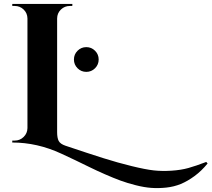

<svg xmlns="http://www.w3.org/2000/svg" viewBox="-20 -720 1069 970"><path d="M1022 98.1 1028.8 106Q998 143.6 962.9 169.4Q927.7 195.3 893.3 209.5Q858.9 223.6 819.3 227.8Q779.8 231.9 744.1 229.2Q708.5 226.6 666 215.8Q623.5 205.1 588.9 192.4Q554.2 179.7 510.7 160.6Q467.3 141.6 435.1 125.7Q402.8 109.9 360.4 89.4Q317.9 68.8 289.6 56.2Q168.5 0 42 0V-9.8H54.7Q80.6 -9.8 99.4 -28.1Q118.2 -46.4 118.7 -72.8V-627Q118.2 -653.8 99.4 -671.9Q80.6 -689.9 54.7 -689.9H42V-700.2H345.7L345.2 -689.9H333Q306.6 -689.9 287.8 -671.9Q269 -653.8 268.6 -627V-52.7Q268.6 -22.9 276.6 -7.8Q284.7 7.3 310.5 16.1Q428.2 55.7 501.7 78.9Q575.2 102.1 645 119.1Q714.8 136.2 757.1 140.9Q799.3 145.5 846.9 142.3Q894.5 139.2 932.1 128.7Q969.7 118.2 1022 98.1ZM460.2 -375.2Q441.9 -356.9 416 -356.9Q390.1 -356.9 371.8 -375.2Q353.5 -393.6 353.5 -419.4Q353.5 -445.3 371.8 -463.6Q390.1 -481.9 416 -481.9Q441.9 -481.9 460.2 -463.6Q478.5 -445.3 478.5 -419.4Q478.5 -393.6 460.2 -375.2Z"/></svg>

Font: Cinzel Decorative Bold
Style: Regular
Weight: 700
Designer: Natanael Gama
Version: Version 1.001;PS 001.001;hotconv 1.0.56;makeotf.lib2.0.21325